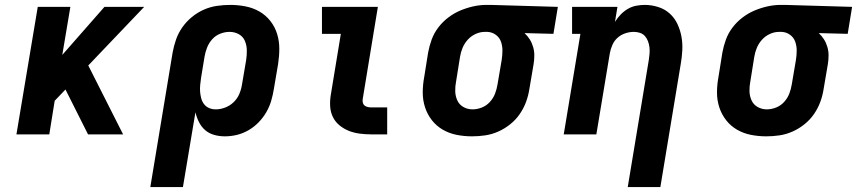

<svg xmlns="http://www.w3.org/2000/svg" viewBox="-20 -548 3495 783"><path d="M47 0 134 -520H267L234 -324L406 -520H568L340 -281L482 0H339L247 -183L203 -137L181 0Z M593 215 684 -334Q689 -361 698 -387Q707 -413 723.5 -436.5Q740 -460 762.5 -478.5Q785 -497 811 -508.5Q837 -520 864.5 -524Q892 -528 919 -528Q950 -528 981 -522Q1012 -516 1038 -501Q1064 -486 1082.5 -462.5Q1101 -439 1110 -410Q1119 -381 1119 -349.5Q1119 -318 1114 -286L1097 -186Q1093 -161 1086 -137Q1079 -113 1066 -90.5Q1053 -68 1034.5 -49Q1016 -30 993.5 -17Q971 -4 946.5 2Q922 8 897 8Q874 8 853 2Q832 -4 816.5 -17.5Q801 -31 791.5 -50Q782 -69 777 -90L726 215ZM860 -102Q879 -102 898.5 -109.5Q918 -117 933 -131.5Q948 -146 956 -165Q964 -184 967 -204L984 -304Q987 -324 986.5 -344Q986 -364 978.5 -381.5Q971 -399 954 -408.5Q937 -418 916 -418Q897 -418 878 -410.5Q859 -403 845.5 -388Q832 -373 824.5 -354Q817 -335 814 -316L800 -231Q798 -217 796.5 -202.5Q795 -188 796 -174.5Q797 -161 800.5 -147.5Q804 -134 812 -123.5Q820 -113 832.5 -107.5Q845 -102 860 -102Z M1494 0Q1471 0 1447.5 -3Q1424 -6 1403.5 -14Q1383 -22 1365.5 -36Q1348 -50 1338 -70Q1328 -90 1326.5 -113.5Q1325 -137 1329 -161L1370 -410H1293V-520H1521L1459 -143Q1458 -135 1460 -128Q1462 -121 1467.5 -117Q1473 -113 1480 -111.5Q1487 -110 1494 -110H1559V0Z M1905 8Q1873 8 1842.5 2Q1812 -4 1786 -19Q1760 -34 1741.5 -57.5Q1723 -81 1713.5 -110Q1704 -139 1704 -170.5Q1704 -202 1710 -234L1726 -334Q1731 -361 1740.5 -387Q1750 -413 1767.5 -436Q1785 -459 1808 -476.5Q1831 -494 1857 -505Q1883 -516 1910 -522Q1937 -528 1964 -528Q1968 -528 1972.5 -528Q1977 -528 1981 -528L2255 -520L2237 -410L2119 -413Q2131 -402 2140 -388Q2149 -374 2154 -357Q2159 -340 2159 -322Q2159 -304 2156 -286L2139 -186Q2135 -159 2125.5 -133Q2116 -107 2100 -83.5Q2084 -60 2061 -41.5Q2038 -23 2012 -11.5Q1986 0 1959 4Q1932 8 1905 8ZM1907 -102Q1926 -102 1945 -109.5Q1964 -117 1978 -132.5Q1992 -148 1999 -166.5Q2006 -185 2009 -204L2026 -304Q2029 -323 2029 -342Q2029 -361 2023 -378Q2017 -395 2002 -406Q1987 -417 1968 -418H1963Q1961 -418 1959.5 -418Q1958 -418 1957 -418Q1938 -418 1919.5 -409.5Q1901 -401 1887.5 -386Q1874 -371 1866.5 -353Q1859 -335 1856 -316L1840 -216Q1836 -196 1836.5 -176Q1837 -156 1845 -138.5Q1853 -121 1870 -111.5Q1887 -102 1907 -102Z M2540 215 2626 -304Q2628 -317 2629 -330Q2630 -343 2628.5 -355.5Q2627 -368 2622.5 -380Q2618 -392 2610 -401Q2602 -410 2590 -414Q2578 -418 2565 -418Q2547 -418 2529.5 -412Q2512 -406 2498.5 -394Q2485 -382 2477.5 -365Q2470 -348 2467 -331L2412 0H2279L2347 -410H2313V-520H2498L2488 -459Q2498 -475 2511 -488.5Q2524 -502 2540 -511.5Q2556 -521 2574 -524.5Q2592 -528 2609 -528Q2637 -528 2664 -519.5Q2691 -511 2711 -493Q2731 -475 2742.5 -450.5Q2754 -426 2759 -399Q2764 -372 2762.5 -343Q2761 -314 2756 -286L2673 215Z M3105 8Q3073 8 3042.5 2Q3012 -4 2986 -19Q2960 -34 2941.5 -57.5Q2923 -81 2913.5 -110Q2904 -139 2904 -170.5Q2904 -202 2910 -234L2926 -334Q2931 -361 2940.5 -387Q2950 -413 2967.5 -436Q2985 -459 3008 -476.5Q3031 -494 3057 -505Q3083 -516 3110 -522Q3137 -528 3164 -528Q3168 -528 3172.5 -528Q3177 -528 3181 -528L3455 -520L3437 -410L3319 -413Q3331 -402 3340 -388Q3349 -374 3354 -357Q3359 -340 3359 -322Q3359 -304 3356 -286L3339 -186Q3335 -159 3325.5 -133Q3316 -107 3300 -83.5Q3284 -60 3261 -41.5Q3238 -23 3212 -11.5Q3186 0 3159 4Q3132 8 3105 8ZM3107 -102Q3126 -102 3145 -109.5Q3164 -117 3178 -132.5Q3192 -148 3199 -166.5Q3206 -185 3209 -204L3226 -304Q3229 -323 3229 -342Q3229 -361 3223 -378Q3217 -395 3202 -406Q3187 -417 3168 -418H3163Q3161 -418 3159.5 -418Q3158 -418 3157 -418Q3138 -418 3119.5 -409.5Q3101 -401 3087.5 -386Q3074 -371 3066.5 -353Q3059 -335 3056 -316L3040 -216Q3036 -196 3036.5 -176Q3037 -156 3045 -138.5Q3053 -121 3070 -111.5Q3087 -102 3107 -102Z"/></svg>

Font: Iosevka Etoile XBdObl
Style: Regular
Weight: 800
Italic angle: -9°
Designer: Belleve Invis
Foundry: Belleve Invis
Version: Version 15.5.2; ttfautohint (v1.8.4)